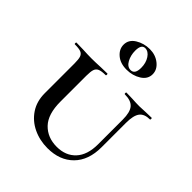

<svg xmlns="http://www.w3.org/2000/svg" viewBox="-199 -832 970 970"><g transform="rotate(45 286.0 -347.0)"><path d="M383 -456Q380 -456 380 -462Q380 -468 383 -468L424 -467Q456 -465 477 -465Q493 -465 523 -467L563 -468Q565 -468 565 -462Q565 -456 563 -456Q523 -456 506 -433.5Q489 -411 489 -358V-184Q489 -91 437.5 -39Q386 13 299 13Q243 13 196 -9.5Q149 -32 121 -74Q93 -116 93 -174V-387Q93 -417 88 -431Q83 -445 69.5 -450.5Q56 -456 26 -456Q23 -456 23 -462Q23 -468 26 -468L73 -467Q111 -465 135 -465Q161 -465 201 -467L246 -468Q249 -468 249 -462Q249 -456 246 -456Q217 -456 203 -450Q189 -444 184 -429.5Q179 -415 179 -385V-200Q179 -110 220 -67.5Q261 -25 327 -25Q391 -25 428.5 -65.5Q466 -106 466 -182V-358Q466 -411 447 -433.5Q428 -456 383 -456ZM201 -629Q201 -665 235 -686Q269 -707 311 -707Q352 -707 381.5 -683.5Q411 -660 411 -627Q411 -592 377.5 -571Q344 -550 301 -550Q256 -550 228.5 -573.5Q201 -597 201 -629ZM347 -609Q347 -644 330.5 -669Q314 -694 291 -694Q264 -694 264 -649Q264 -616 278.5 -589.5Q293 -563 317 -563Q347 -563 347 -609Z"/></g></svg>

Font: Cormorant SC SemiBold
Style: Regular
Weight: 600
Designer: Christian Thalmann (Catharsis Fonts)
Version: Version 3.000